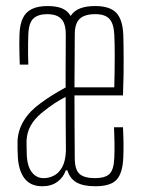

<svg xmlns="http://www.w3.org/2000/svg" viewBox="-20 -626 482 651"><path d="M123.5 5.5Q83.5 5.5 63.2 -21Q43 -47.5 40.5 -94Q40 -108.5 39.5 -121.5Q39 -134.5 39.5 -148Q41 -184.5 60.8 -217Q80.5 -249.5 117.5 -276Q136 -290 158.2 -303.8Q180.5 -317.5 202.5 -329.5Q202.5 -359 202.5 -387Q202.5 -415 202.8 -444.8Q203 -474.5 203 -509Q203 -533.5 196.5 -548.5Q190 -563.5 176 -570.8Q162 -578 139.5 -578Q110 -578 93.8 -563.8Q77.5 -549.5 76 -509Q75.5 -495.5 75.2 -478.2Q75 -461 75.2 -442.5Q75.5 -424 76 -407H47Q46.5 -423.5 46 -441.5Q45.5 -459.5 45.5 -476.5Q45.5 -493.5 46 -508Q47 -542.5 57.2 -564Q67.5 -585.5 88.2 -595.5Q109 -605.5 141.5 -605.5Q171.5 -605.5 190.5 -597.5Q209.5 -589.5 219.5 -572Q231 -589.5 251.5 -597.5Q272 -605.5 303 -605.5Q352 -605.5 374 -582.8Q396 -560 398 -508Q398.5 -494.5 398.8 -475.8Q399 -457 399.2 -431.8Q399.5 -406.5 399 -374.5Q398.5 -342.5 397 -302.5H232.5Q232.5 -253.5 232.8 -202.2Q233 -151 233.5 -90.5Q233.5 -50.5 249.8 -36.2Q266 -22 301.5 -22Q336.5 -22 351.2 -36.2Q366 -50.5 367.5 -90.5Q368.5 -112 368.2 -137.5Q368 -163 366.5 -194.5H397Q398.5 -164.5 398.8 -139Q399 -113.5 398 -92Q396 -40 375.8 -17.2Q355.5 5.5 303 5.5Q263 5.5 240 -7.2Q217 -20 208.5 -48.5H203Q195 -24.5 174.5 -9.5Q154 5.5 123.5 5.5ZM128 -22Q146.5 -22 163.2 -30.8Q180 -39.5 191 -59.5Q202 -79.5 203.5 -114Q203 -159 202.8 -204.8Q202.5 -250.5 202.5 -297.5Q186 -289 167 -277Q148 -265 120.5 -242.5Q97 -223 84 -199.8Q71 -176.5 70 -148Q70 -140 70.2 -125Q70.5 -110 71 -95Q73.5 -60 88.8 -41Q104 -22 128 -22ZM232.5 -330H367.5Q369 -390.5 369 -436.8Q369 -483 367.5 -509Q365.5 -546.5 350.8 -562.2Q336 -578 303 -578Q267 -578 250.2 -562.2Q233.5 -546.5 233.5 -509Q233.5 -457.5 233 -414.2Q232.5 -371 232.5 -330Z"/></svg>

Font: Big Shoulders Display Thin ExtraLight
Style: Regular
Weight: 250
Version: Version 2.002